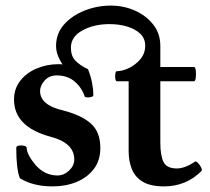

<svg xmlns="http://www.w3.org/2000/svg" viewBox="-20 -654 751 685"><path d="M168 11Q98 11 51 -18Q38 -50 38 -126Q38 -133 47 -134.5Q56 -136 65.5 -134Q75 -132 75 -127Q76 -102 107 -65Q140 -28 185 -28Q208 -28 226.5 -45.5Q245 -63 245 -85Q245 -144 161 -166Q30 -201 30 -299Q30 -337 52 -365.5Q74 -394 110.5 -409.5Q147 -425 188 -425Q192 -425 195.5 -425Q199 -425 203 -424Q180 -459 180 -490Q180 -534 208 -566Q236 -598 281 -616Q326 -634 375 -634Q422 -634 462 -616Q502 -598 527 -566Q552 -534 552 -490V-415H672Q677 -415 678.5 -402.5Q680 -390 678.5 -377Q677 -364 672 -364H552V-146Q552 -99 563.5 -76Q575 -53 611 -53Q624 -53 640 -58.5Q656 -64 675 -77Q679 -80 686 -73Q693 -66 697.5 -56.5Q702 -47 699 -44Q644 11 565 11Q517 11 489.5 -5.5Q462 -22 450.5 -50.5Q439 -79 439 -114V-364H397Q393 -364 391.5 -373Q390 -382 391.5 -391Q393 -400 397 -400Q416 -400 439.5 -411Q463 -422 480.5 -442.5Q498 -463 498 -491Q498 -517 480 -534Q462 -551 433 -559.5Q404 -568 371 -568Q315 -568 274 -545.5Q233 -523 233 -484Q233 -454 249 -437.5Q265 -421 294 -407Q304 -382 308.5 -358.5Q313 -335 313 -314Q313 -310 305.5 -308Q298 -306 290.5 -306.5Q283 -307 282 -310Q272 -341 246.5 -363Q221 -385 182 -385Q156 -385 139.5 -367Q123 -349 123 -329Q123 -279 205 -260Q271 -243 304.5 -213Q338 -183 338 -126Q338 -82 315 -51.5Q292 -21 253.5 -5Q215 11 168 11Z"/></svg>

Font: Junicode
Style: Bold
Weight: 700
Designer: Peter S. Baker
Version: Version 2.100; ttfautohint (v1.8.4)